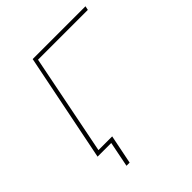

<svg xmlns="http://www.w3.org/2000/svg" viewBox="-180 -630 864 864"><g transform="rotate(-45 252.0 -198.0)"><path d="M500 -498H183L84 0H64L168 -517H504ZM175 -18 147 121H127L151 0H64L68 -18Z"/></g></svg>

Font: Montserrat Alternates Thin
Style: Italic
Weight: 250
Italic angle: -11.3°
Designer: Julieta Ulanovsky
Foundry: Julieta Ulanovsky
Version: Version 7.200